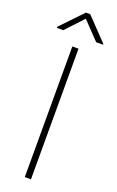

<svg xmlns="http://www.w3.org/2000/svg" viewBox="-170 -922 585 964"><g transform="rotate(20 122.5 -440.5)"><path d="M209 -759 120 -852 33 -759H-1V-765L110 -881H133L246 -763V-759ZM104 -698H137V0H104Z"/></g></svg>

Font: Freesentation 1 Thin
Style: Regular
Weight: 250
Designer: glyphs from Roboto by Christian Robertson / Hangul glyphs from Noto Sans CJK(Source Han Sans) by Jang Soo-young and Kang
Foundry: PT&
Version: Version 2.001